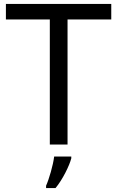

<svg xmlns="http://www.w3.org/2000/svg" viewBox="-20 -734 596 975"><path d="M323 0V-635H545V-714H10V-635H233V0ZM342 70V61H255C250 104 229 176 214 209V221H262C298 178 333 106 342 70Z"/></svg>

Font: Noto Sans Gurmukhi UI
Style: Regular
Weight: 400
Designer: Jelle Bosma - Monotype Design Team
Foundry: Monotype Imaging Inc.
Version: Version 2.004